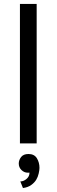

<svg xmlns="http://www.w3.org/2000/svg" viewBox="-20 -720 284 964"><path d="M80.1 -700.2H164.1V0H80.1ZM178.2 123Q178.2 133.8 174.3 150.9Q170.4 168.5 162.1 182.1Q153.3 196.8 137.2 208.5Q120.6 220.7 95.2 224.1L82 190.9Q98.6 190.9 112.8 178.7Q127.9 166 127.9 148.9V146Q127 147 126 147H119.1Q101.6 147 87.9 133.8Q74.2 120.6 74.2 101.1Q74.2 84 85.9 68.4Q97.7 53.2 123 53.2Q151.9 53.2 165 74.2Q178.2 95.7 178.2 123Z"/></svg>

Font: Post Grotesk Regular
Style: Regular
Weight: 500
Version: 0.900; ttfautohint (v0.96) -l 8 -r 50 -G 200 -x 14 -w "gGD" 